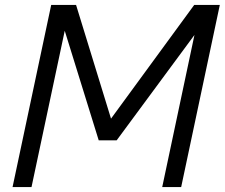

<svg xmlns="http://www.w3.org/2000/svg" viewBox="-20 -760 913 780"><path d="M31 0 188 -740H289L431 -278L769 -740H873L716 0H639L770 -618L454 -190H381L243 -635L108 0Z"/></svg>

Font: Be Vietnam Pro Light
Style: Italic
Weight: 300
Italic angle: -12°
Designer: Lam Bao, Tony Le, Vietanh Nguyen
Foundry: Yellow Type Foundry
Version: Version 1.002; ttfautohint (v1.8.3)